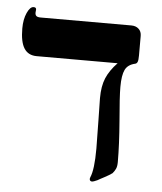

<svg xmlns="http://www.w3.org/2000/svg" viewBox="-47 -629 575 683"><g transform="rotate(5 240.5 -288.0)"><path d="M434.1 -449.2Q434.1 -432.6 431.6 -426.5Q429.2 -420.4 423.8 -418.9Q397 -413.1 387.5 -393.3Q377.9 -373.5 377.9 -332Q377.9 -295.4 385.3 -211.4Q392.1 -127 392.1 -64.9Q392.1 -49.3 387.9 -40.5Q383.8 -31.7 377 -23.9Q372.6 -20.5 365.2 -16.1Q357.9 -11.7 350.1 -7.6Q342.3 -3.4 335.4 0.2Q328.6 3.9 325.2 5.9Q311 12.2 307.1 12.2Q297.9 12.2 297.9 2.9L299.3 -2.4Q312 -30.8 312 -106L310.5 -208.5L309.1 -286.1Q309.1 -328.6 321.3 -357.7Q333.5 -386.7 360.8 -415H71.8Q41.5 -415 26.9 -437.7Q12.2 -460.4 12.2 -508.8Q12.2 -541.5 22.7 -564.7Q33.2 -587.9 45.9 -587.9Q55.2 -587.9 55.2 -580.1L54.2 -568.8Q54.2 -560.5 58.6 -556.9Q63 -553.2 74.2 -553.2H397.9Q414.1 -553.2 424.1 -543.9Q434.1 -534.7 434.1 -519Z"/></g></svg>

Font: Tinos
Style: Bold
Weight: 700
Designer: Steve Matteson
Foundry: Monotype Imaging Inc.
Version: Version 1.23